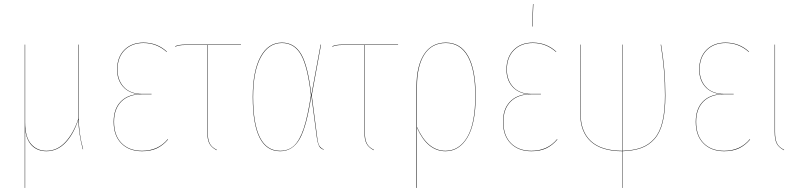

<svg xmlns="http://www.w3.org/2000/svg" viewBox="-20 -737 3947 947"><path d="M390.1 -1H388.2Q368.2 -77.1 366.2 -147Q343.3 -75.7 303 -33.4Q262.7 8.8 209 8.8Q164.6 8.8 136.7 -19.5Q108.9 -47.9 104 -103V57.1V189.9H102.1V-517.1H104V-133.8Q104 -60.5 133.1 -26.9Q162.1 6.8 209 6.8Q262.2 6.8 302.2 -35.9Q342.3 -78.6 366.2 -150.9V-517.1H368.2V-160.2Q368.2 -79.1 390.1 -1Z M687.5 -526.9Q755.4 -526.9 803.7 -481.9L801.8 -481Q752.9 -524.9 687.5 -524.9Q629.9 -524.9 594.7 -489.5Q559.6 -454.1 559.6 -394Q559.6 -341.8 590.8 -307.9Q622.1 -273.9 681.6 -273.9H727.5V-272H680.7Q614.3 -272 578.4 -236.1Q542.5 -200.2 542.5 -136.2Q542.5 -68.4 579.8 -30.8Q617.2 6.8 680.7 6.8Q760.3 6.8 807.6 -50.8L808.6 -48.8Q784.2 -20 753.9 -5.6Q723.6 8.8 680.7 8.8Q616.7 8.8 578.6 -29.5Q540.5 -67.9 540.5 -136.2Q540.5 -198.7 574 -234.4Q607.4 -270 665.5 -272.9Q614.7 -277.3 586.2 -310.3Q557.6 -343.3 557.6 -394Q557.6 -455.1 593.3 -491Q628.9 -526.9 687.5 -526.9Z M1168.5 -515.1H1004.4V-86.9Q1004.4 -50.8 1013.7 -31Q1022.9 -11.2 1049.3 2L1048.3 3.9Q1021.5 -10.7 1012 -30.3Q1002.4 -49.8 1002.4 -86.9V-515.1H893.6Q861.8 -515.1 844.7 -506.8L843.8 -508.8Q860.8 -517.1 893.6 -517.1H1168.5Z M1370.6 -526.9Q1432.6 -526.9 1466.1 -468.8Q1499.5 -410.6 1515.6 -268.1L1561.5 -517.1H1563.5L1517.6 -267.1L1544.4 -60.1Q1547.9 -29.8 1554.9 -18.3Q1562 -6.8 1576.7 0V2Q1566.4 -2.9 1561 -7.1Q1555.7 -11.2 1550.5 -24.2Q1545.4 -37.1 1542.5 -60.1L1515.6 -266.1Q1492.7 -113.3 1458.3 -52.2Q1423.8 8.8 1361.8 8.8Q1226.6 8.8 1226.6 -258.8Q1226.6 -385.7 1264.6 -456.3Q1302.7 -526.9 1370.6 -526.9ZM1370.6 -524.9Q1304.2 -524.9 1266.4 -455.1Q1228.5 -385.3 1228.5 -258.8Q1228.5 6.8 1361.8 6.8Q1403.3 6.8 1430.9 -19Q1458.5 -44.9 1478.3 -104.2Q1498 -163.6 1513.7 -267.1Q1497.6 -409.2 1464.6 -467Q1431.6 -524.9 1370.6 -524.9Z M1943.4 -515.1H1779.3V-86.9Q1779.3 -50.8 1788.6 -31Q1797.9 -11.2 1824.2 2L1823.2 3.9Q1796.4 -10.7 1786.9 -30.3Q1777.3 -49.8 1777.3 -86.9V-515.1H1668.5Q1636.7 -515.1 1619.6 -506.8L1618.7 -508.8Q1635.7 -517.1 1668.5 -517.1H1943.4Z M2179.2 -526.9Q2251.5 -526.9 2288.8 -460.4Q2326.2 -394 2326.2 -264.2Q2326.2 -127 2285.6 -59.1Q2245.1 8.8 2177.2 8.8Q2087.9 8.8 2036.6 -106.9V189.9H2034.2V-309.1Q2034.2 -411.6 2071.5 -469.2Q2108.9 -526.9 2179.2 -526.9ZM2177.2 6.8Q2244.6 6.8 2284.4 -60.3Q2324.2 -127.4 2324.2 -264.2Q2324.2 -393.1 2287.1 -459Q2250 -524.9 2179.2 -524.9Q2109.4 -524.9 2073 -468Q2036.6 -411.1 2036.6 -309.1V-110.8Q2088.4 6.8 2177.2 6.8Z M2608.9 -716.8H2610.8L2606 -606H2604ZM2607.9 -526.9Q2675.8 -526.9 2724.1 -481.9L2722.2 -481Q2673.3 -524.9 2607.9 -524.9Q2550.3 -524.9 2515.1 -489.5Q2480 -454.1 2480 -394Q2480 -341.8 2511.2 -307.9Q2542.5 -273.9 2602.1 -273.9H2647.9V-272H2601.1Q2534.7 -272 2498.8 -236.1Q2462.9 -200.2 2462.9 -136.2Q2462.9 -68.4 2500.2 -30.8Q2537.6 6.8 2601.1 6.8Q2680.7 6.8 2728 -50.8L2729 -48.8Q2704.6 -20 2674.3 -5.6Q2644 8.8 2601.1 8.8Q2537.1 8.8 2499 -29.5Q2460.9 -67.9 2460.9 -136.2Q2460.9 -198.7 2494.4 -234.4Q2527.8 -270 2585.9 -272.9Q2535.2 -277.3 2506.6 -310.3Q2478 -343.3 2478 -394Q2478 -455.1 2513.7 -491Q2549.3 -526.9 2607.9 -526.9Z M3261.7 -266.1Q3261.7 -188 3248.8 -135.3Q3235.8 -82.5 3208.3 -51.5Q3180.7 -20.5 3142.8 -6.8Q3105 6.8 3049.8 8.8V189.9H3047.9V8.8Q2945.8 8.3 2893.8 -39.3Q2841.8 -86.9 2841.8 -176.8L2842.8 -517.1H2844.7L2843.8 -176.8Q2843.8 -87.9 2895 -40.8Q2946.3 6.3 3047.9 6.8V-517.1H3049.8V6.8Q3105 4.9 3142.6 -8.8Q3180.2 -22.5 3207.3 -53.2Q3234.4 -84 3247.1 -136.2Q3259.8 -188.5 3259.8 -266.1Q3259.8 -394 3238.8 -517.1H3240.7Q3261.7 -394 3261.7 -266.1Z M3558.6 -526.9Q3626.5 -526.9 3674.8 -481.9L3672.9 -481Q3624 -524.9 3558.6 -524.9Q3501 -524.9 3465.8 -489.5Q3430.7 -454.1 3430.7 -394Q3430.7 -341.8 3461.9 -307.9Q3493.2 -273.9 3552.7 -273.9H3598.6V-272H3551.8Q3485.4 -272 3449.5 -236.1Q3413.6 -200.2 3413.6 -136.2Q3413.6 -68.4 3450.9 -30.8Q3488.3 6.8 3551.8 6.8Q3631.3 6.8 3678.7 -50.8L3679.7 -48.8Q3655.3 -20 3625 -5.6Q3594.7 8.8 3551.8 8.8Q3487.8 8.8 3449.7 -29.5Q3411.6 -67.9 3411.6 -136.2Q3411.6 -198.7 3445.1 -234.4Q3478.5 -270 3536.6 -272.9Q3485.8 -277.3 3457.3 -310.3Q3428.7 -343.3 3428.7 -394Q3428.7 -455.1 3464.4 -491Q3500 -526.9 3558.6 -526.9Z M3802.7 -517.1V-86.9Q3802.7 -50.8 3812 -31Q3821.3 -11.2 3847.7 2L3846.7 3.9Q3819.8 -10.7 3810.3 -30.3Q3800.8 -49.8 3800.8 -86.9V-517.1Z"/></svg>

Font: Fira Sans Compressed Two
Style: Regular
Weight: 100
Width: 1
Designer: Carrois Corporate & Edenspiekermann AG
Foundry: Carrois Corporate GbR & Edenspiekermann AG
Version: Version 4.203;PS 004.203;hotconv 1.0.88;makeotf.lib2.5.64775